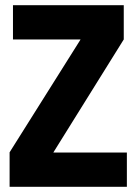

<svg xmlns="http://www.w3.org/2000/svg" viewBox="-20 -720 526 740"><path d="M17 0V-133L290 -567V-568H30V-700H457V-568L186 -133V-132H469V0Z"/></svg>

Font: Georama SemiCondensed
Style: Bold
Weight: 700
Width: 4
Designer: Jean-Baptiste Levee
Foundry: Production Type
Version: Version 1.000